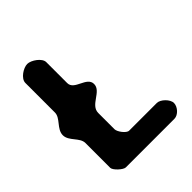

<svg xmlns="http://www.w3.org/2000/svg" viewBox="-197 -829 950 950"><g transform="rotate(-45 278.5 -353.5)"><path d="M25 -333C25 -291 77 -266 77 -227V-53C77 -36 116 0 133 0H473C500 0 527 -31 527 -57C527 -83 492 -117 467 -117H273C255 -117 227 -155 227 -173V-287C227 -343 314 -351 314 -403C314 -455 223 -449 223 -500V-647C223 -675 177 -707 150 -707C123 -707 77 -678 77 -647V-440C77 -401 25 -376 25 -333Z"/></g></svg>

Font: Asimov Print
Style: Regular
Weight: 500
Designer: Google
Version: Version 2.000980: 2014